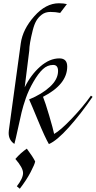

<svg xmlns="http://www.w3.org/2000/svg" viewBox="-20 -871 586 1174"><path d="M159 -562 131 -337Q169 -414 226 -464Q283 -514 343 -514Q391 -514 391 -464Q391 -355 243 -279Q257 -245 281 -163.5Q305 -82 311 -52Q349 -73 417.5 -144.5Q486 -216 536 -286L546 -279Q474 -174 401 -92.5Q328 -11 279 10Q255 -31 212.5 -134Q170 -237 158 -263Q236 -295 285.5 -340.5Q335 -386 335 -437Q335 -474 305 -474Q270 -474 242 -448Q214 -422 184.5 -371Q155 -320 138 -271Q121 -222 112 -184Q103 -146 89.5 -83.5Q76 -21 68 9Q33 -14 33 -58Q33 -68 34 -73L107 -606Q119 -692 189.5 -771.5Q260 -851 340 -851Q369 -851 389 -846L348 -792Q320 -798 288.5 -798Q257 -798 235.5 -781.5Q214 -765 201.5 -743Q189 -721 180 -685Q159 -601 159 -562ZM83 268Q121 219 121 187Q121 155 74 101Q107 63 144 38Q180 86 195 116Q193 132 167.5 181Q142 230 101 283Z"/></svg>

Font: Felipa
Style: Regular
Weight: 400
Designer: Javier Alcaraz
Foundry: Fontstage
Version: Version 1.001